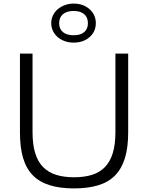

<svg xmlns="http://www.w3.org/2000/svg" viewBox="-20 -1038 823 1068"><path d="M392 10Q314 10 257 -7.5Q200 -25 163 -62.5Q126 -100 108.5 -159Q91 -218 91 -301V-740H161V-304Q161 -235 175.5 -187Q190 -139 219.5 -109Q249 -79 292 -65.5Q335 -52 392 -52Q449 -52 492 -65.5Q535 -79 564 -109Q593 -139 607.5 -187Q622 -235 622 -304V-740H693V-301Q693 -218 675 -159Q657 -100 620.5 -62.5Q584 -25 527 -7.5Q470 10 392 10ZM390 -801Q363 -801 340.5 -809Q318 -817 301 -831.5Q284 -846 274.5 -866Q265 -886 265 -909Q265 -932 274.5 -952Q284 -972 301 -986.5Q318 -1001 340.5 -1009.5Q363 -1018 390 -1018Q443 -1018 478 -987Q513 -956 513 -909Q513 -862 478 -831.5Q443 -801 390 -801ZM390 -842Q428 -842 448.5 -859.5Q469 -877 469 -909Q469 -941 448.5 -959Q428 -977 390 -977Q351 -977 330 -959Q309 -941 309 -909Q309 -877 330 -859.5Q351 -842 390 -842Z"/></svg>

Font: Encode Sans Wide
Style: Light
Weight: 300
Designer: Pablo Impallari, Andres Torresi
Foundry: Pablo Impallari, Andres Torresi
Version: Version 1.000; ttfautohint (v1.00) -l 8 -r 50 -G 200 -x 14 -